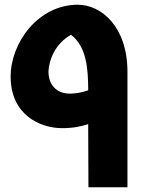

<svg xmlns="http://www.w3.org/2000/svg" viewBox="-20 -792 645 812"><path d="M309 -772C142 -772 25 -612 25 -468C25 -308 147 -250 243 -250C289 -250 322 -257 353 -267L354 0H519V-488C519 -680 408 -772 309 -772ZM185 -490C187 -538 213 -607 280 -645C345 -596 353 -505 353 -410C327 -401 300 -396 276 -396C225 -396 185 -427 185 -490Z"/></svg>

Font: Kufam Arabic Latin Roman Bold
Style: Regular
Weight: 700
Designer: Wael Morcos & Artur Schmal
Version: Version 1.200;PS 001.200;hotconv 1.0.88;makeotf.lib2.5.64775